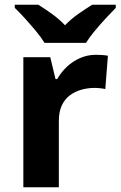

<svg xmlns="http://www.w3.org/2000/svg" viewBox="-20 -786 506 806"><path d="M383 -556Q394 -556 409 -555Q424 -554 433 -552L422 -412Q415 -414 401.5 -415.5Q388 -417 378 -417Q349 -417 322 -409.5Q295 -402 273.5 -386Q252 -370 239.5 -343.5Q227 -317 227 -278V0H78V-546H191L213 -454H220Q236 -482 260 -505Q284 -528 315.5 -542Q347 -556 383 -556ZM167 -606Q153 -629 130.5 -656Q108 -683 84.5 -709Q61 -735 42 -753V-766H141Q167 -750 197 -728.5Q227 -707 253 -680Q279 -707 310 -728.5Q341 -750 367 -766H466V-753Q448 -735 424 -709Q400 -683 377.5 -656Q355 -629 341 -606Z"/></svg>

Font: Noto Sans Tamil
Style: Regular
Weight: 400
Designer: Jelle Bosma - Monotype Design Team
Foundry: Monotype Imaging Inc.
Version: Version 2.003